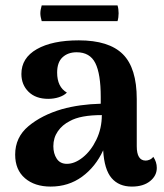

<svg xmlns="http://www.w3.org/2000/svg" viewBox="-20 -679 605 709"><path d="M559 -59Q559 -30 534 -10Q509 10 467 10Q419 10 392 -21.5Q365 -53 361 -124Q333 -63 283 -26.5Q233 10 167 10Q108 10 72 -21Q36 -52 36 -108Q36 -172 85 -213Q134 -254 209 -276Q274 -294 352 -296V-321Q352 -406 332 -446Q312 -486 263 -486Q231 -486 211 -467.5Q191 -449 191 -411Q191 -358 227 -337Q216 -326 197.5 -320Q179 -314 158 -314Q112 -314 85.5 -340Q59 -366 59 -406Q59 -465 116 -497.5Q173 -530 271 -530Q382 -530 433.5 -479Q485 -428 485 -313V-139Q485 -86 518 -86Q525 -86 533 -89.5Q541 -93 546 -100Q559 -81 559 -59ZM356 -254Q277 -254 238 -232Q210 -218 193.5 -194Q177 -170 177 -139Q177 -112 189.5 -93Q202 -74 227 -74Q256 -74 286 -98Q316 -122 336 -163.5Q356 -205 356 -254ZM414 -659Q418 -646 418 -630Q418 -614 414 -601H134Q129 -618 129 -630Q129 -642 134 -659Z"/></svg>

Font: Arima Madurai Black
Style: Regular
Weight: 900
Designer: Joana Correia and Natanael Gama
Foundry: NDISCOVER
Version: Version 1.019